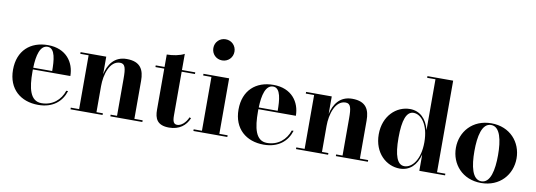

<svg xmlns="http://www.w3.org/2000/svg" viewBox="-59 -1136 4244 1521"><g transform="rotate(10 2063.5 -375.0)"><path d="M497.5 -139H483C458 -63 394.5 -8 306 -8C213.5 -8 193 -111 193 -240C193 -246.5 193 -253 193 -259.5H494.5C494.5 -368.5 425.5 -470 278 -470C138 -470 38.5 -385 38.5 -230C38.5 -75 142 10 282 10C402 10 471.5 -54 497.5 -139ZM278 -456.5C340 -456.5 345.5 -356 346 -273.5H193.5C196.5 -373.5 217 -456.5 278 -456.5Z M541.5 -13.5V0H799.5V-13.5H748V-223.5C748 -314.5 781 -431.5 865 -431.5C906.5 -431.5 913.5 -395 913.5 -311V-13.5H862V0H1119.5V-13.5H1053V-319.5C1053 -406.5 1024 -470 911.5 -470C810.5 -470 765.5 -396.5 748 -319V-460H541.5V-446.5H608.5V-13.5Z M1494 -96 1481.5 -101.5C1461.5 -54.5 1425.5 -25.5 1395 -25.5C1367.5 -25.5 1357 -44.5 1357 -94.5V-446.5H1464V-460H1357V-590C1322 -570 1262 -560 1217 -560V-460H1146V-446.5H1217V-116C1217 -46 1238 7 1335 7C1416.5 7 1469 -35 1494 -96Z M1571.5 -675C1571.5 -627 1608.5 -590 1656.5 -590C1704.5 -590 1741.5 -627 1741.5 -675C1741.5 -723 1704.5 -760 1656.5 -760C1608.5 -760 1571.5 -723 1571.5 -675ZM1530 -13.5V0H1803V-13.5H1736.5V-460H1530V-446.5H1596.5V-13.5Z M2311.5 -139H2297C2272 -63 2208.5 -8 2120 -8C2027.5 -8 2007 -111 2007 -240C2007 -246.5 2007 -253 2007 -259.5H2308.5C2308.5 -368.5 2239.5 -470 2092 -470C1952 -470 1852.5 -385 1852.5 -230C1852.5 -75 1956 10 2096 10C2216 10 2285.5 -54 2311.5 -139ZM2092 -456.5C2154 -456.5 2159.5 -356 2160 -273.5H2007.5C2010.5 -373.5 2031 -456.5 2092 -456.5Z M2355.5 -13.5V0H2613.5V-13.5H2562V-223.5C2562 -314.5 2595 -431.5 2679 -431.5C2720.5 -431.5 2727.5 -395 2727.5 -311V-13.5H2676V0H2933.5V-13.5H2867V-319.5C2867 -406.5 2838 -470 2725.5 -470C2624.5 -470 2579.5 -396.5 2562 -319V-460H2355.5V-446.5H2422.5V-13.5Z M3554.5 -13.5H3487.5V-750H3280.5V-736.5H3347.5V-327.5C3325 -416.5 3270 -469.5 3190.5 -469.5C3083 -469.5 2980.5 -379.5 2980.5 -229.5C2980.5 -79.5 3083 9.5 3190.5 9.5C3270 9.5 3325 -43 3347.5 -131.5V0H3554.5ZM3347.5 -229.5C3347.5 -88 3284.5 -15.5 3223.5 -15.5C3166.5 -15.5 3139.5 -87 3139.5 -229.5C3139.5 -372 3166.5 -444.5 3223.5 -444.5C3284.5 -444.5 3347.5 -371.5 3347.5 -229.5Z M3601 -230C3601 -100 3694 10 3845 10C3996 10 4089 -100 4089 -230C4089 -360 3996 -470 3845 -470C3694 -470 3601 -360 3601 -230ZM3750 -230C3750 -349 3771.5 -456.5 3845 -456.5C3918.5 -456.5 3940 -349 3940 -230C3940 -111 3918.5 -3.5 3845 -3.5C3771.5 -3.5 3750 -111 3750 -230Z"/></g></svg>

Font: Bodoni* 16pt
Style: Bold
Weight: 700
Version: Version 2.3